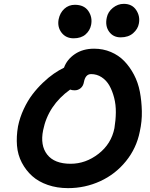

<svg xmlns="http://www.w3.org/2000/svg" viewBox="-20 -994 775 993"><path d="M604 -800.8Q565.4 -800.8 544.2 -830.3Q522.9 -859.9 532.2 -902.8Q538.1 -932.6 563.7 -953.4Q589.4 -974.1 620.1 -974.1Q663.1 -974.1 684.3 -942.1Q705.6 -910.2 698.2 -872.1Q693.4 -844.2 668.7 -822.5Q644 -800.8 604 -800.8ZM360.8 -795.9Q320.8 -795.9 298.3 -825.2Q275.9 -854.5 283.2 -894Q290 -927.7 312.7 -948.5Q335.4 -969.2 367.2 -969.2Q415 -969.2 437 -937Q459 -904.8 451.2 -865.2Q445.3 -835.9 422.4 -815.9Q399.4 -795.9 360.8 -795.9ZM332 -21Q274.9 -21 227.1 -37.6Q179.2 -54.2 146.7 -83.3Q114.3 -112.3 93 -152.6Q71.8 -192.9 67.9 -240.5Q64 -288.1 73.2 -340.8Q82.5 -386.7 102.8 -429.9Q123 -473.1 147.7 -505.6Q172.4 -538.1 202.1 -566.4Q231.9 -594.7 258.5 -613Q285.2 -631.3 311 -644Q326.2 -686.5 367.4 -714.4Q408.7 -742.2 466.8 -742.2Q513.2 -742.2 553.5 -725.1Q593.8 -708 622.6 -678.2Q651.4 -648.4 672.9 -607.7Q694.3 -566.9 703.4 -519.3Q712.4 -471.7 713.6 -419.2Q714.8 -366.7 703.1 -314Q686 -227.5 631.3 -160.2Q576.7 -92.8 498.3 -56.9Q419.9 -21 332 -21ZM203.1 -320.8Q187 -242.2 224.1 -194.6Q261.2 -147 345.2 -147Q423.3 -147 489.5 -198.5Q555.7 -250 571.8 -331.1Q578.6 -372.6 579.1 -412.6Q579.6 -452.6 570.3 -488.5Q561 -524.4 545.7 -551.5Q530.3 -578.6 505.6 -594.7Q481 -610.8 451.2 -610.8Q421.9 -610.8 414.1 -569.8Q410.6 -549.3 397.2 -538.1Q383.8 -526.9 366.2 -526.9Q352.1 -526.9 342.8 -530.8Q229 -449.2 203.1 -320.8Z"/></svg>

Font: Shantell Sans Bouncy
Style: Italic
Weight: 600
Italic angle: -11.31°
Designer: Stephen Nixon, Anya Danilova, Shantell Martin
Foundry: Arrow Type
Version: Version 1.006;[9816181b4]